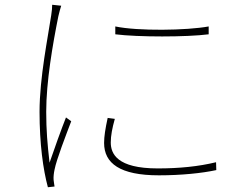

<svg xmlns="http://www.w3.org/2000/svg" viewBox="-20 -762 1040 806"><path d="M464 -651V-618C558 -606 764 -606 856 -618V-651C764 -634 559 -631 464 -651ZM462 -263 432 -267C422 -221 417 -189 417 -162C417 -76 484 -26 647 -26C741 -26 828 -35 888 -48L887 -81C813 -63 732 -55 642 -55C471 -55 445 -117 445 -164C445 -192 451 -224 462 -263ZM237 -738 199 -742C199 -730 198 -717 195 -698C182 -610 146 -436 146 -293C146 -158 161 -50 181 24L209 21C208 14 206 3 205 -7C204 -20 206 -36 209 -50C217 -92 257 -195 279 -253L257 -269C238 -221 207 -135 188 -79C179 -157 174 -216 174 -293C174 -418 201 -575 225 -694C229 -712 233 -725 237 -738Z"/></svg>

Font: Noto Sans CJK HK Thin
Style: Regular
Weight: 100
Designer: Ryoko NISHIZUKA 西塚涼子 (kana, bopomofo & ideographs); Paul D. Hunt (Latin, Greek & Cyrillic); Sandoll Communications 산돌커뮤니
Foundry: Adobe
Version: Version 2.004;hotconv 1.0.118;makeotfexe 2.5.65603